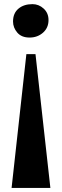

<svg xmlns="http://www.w3.org/2000/svg" viewBox="-20 -768 298 928"><path d="M36 140.5 107.5 -506.5H151.5L223.5 140.5ZM137 -748Q167.5 -748 191 -726.5Q214.5 -705 214.5 -671Q214.5 -633.5 187.8 -610Q161 -586.5 123 -586.5Q84 -586.5 63.5 -610.5Q43 -634.5 43 -664Q43 -704 69 -726Q95 -748 137 -748Z"/></svg>

Font: Merriweather 120pt Black
Style: Regular
Weight: 900
Designer: Eben Sorkin
Foundry: Eben Sorkin
Version: Version 2.100